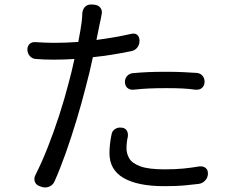

<svg xmlns="http://www.w3.org/2000/svg" viewBox="-20 -811 1040 856"><path d="M537 -446Q537 -462 547.5 -473Q558 -484 574 -485Q607 -488 639.5 -489.5Q672 -491 720 -491Q764 -491 794 -489.5Q824 -488 856 -486Q873 -485 883 -473Q893 -461 892 -444Q891 -428 880.5 -419Q870 -410 853 -411Q822 -415 794.5 -416.5Q767 -418 723 -418Q676 -418 643.5 -416.5Q611 -415 574 -411Q558 -410 547.5 -419.5Q537 -429 537 -446ZM521 -242Q537 -241 544.5 -230Q552 -219 550 -202Q547 -189 545.5 -176.5Q544 -164 544 -149Q544 -126 556.5 -104.5Q569 -83 605.5 -69.5Q642 -56 713 -56Q762 -56 797 -59.5Q832 -63 868 -69Q886 -71 897 -62Q908 -53 907 -35Q906 -18 894 -5.5Q882 7 865 9Q831 13 799 16Q767 19 712 19Q594 19 531 -17.5Q468 -54 468 -128Q468 -148 470.5 -169.5Q473 -191 477 -210Q479 -226 492 -235Q505 -244 521 -242ZM221 -620Q273 -620 329 -624Q340 -681 344 -712Q347 -739 347 -753Q349 -771 360 -781.5Q371 -792 389 -791L401 -790Q419 -788 428 -776Q437 -764 433 -746Q432 -737 429.5 -727Q427 -717 425 -707L410 -633Q489 -643 565 -660Q582 -664 592 -655.5Q602 -647 602 -629Q602 -612 592 -599Q582 -586 565 -583Q479 -565 394 -556Q387 -523 379 -489Q371 -455 362 -422Q344 -351 321 -275Q298 -199 273 -128.5Q248 -58 223 -2Q216 14 199.5 21Q183 28 165 22L157 19Q141 14 135.5 -0.5Q130 -15 138 -31Q166 -86 193 -154.5Q220 -223 244 -297Q268 -371 286 -441Q293 -466 299.5 -493.5Q306 -521 312 -548Q264 -545 220 -545Q174 -545 142 -548Q126 -548 114.5 -559.5Q103 -571 102 -589Q102 -606 112.5 -615.5Q123 -625 140 -623Q158 -622 180 -621Q202 -620 221 -620Z"/></svg>

Font: Chiron GoRound TC
Style: Regular
Weight: 400
Designer: Ryoko NISHIZUKA 西塚涼子 (kana, bopomofo & ideographs); Paul D. Hunt (Latin, Greek & Cyrillic); Sandoll Communications 산돌커뮤니
Foundry: Adobe
Version: Version 1.000;hotconv 1.1.1;makeotfexe 2.6.0